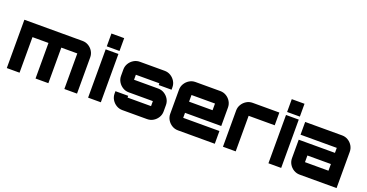

<svg xmlns="http://www.w3.org/2000/svg" viewBox="-35 -1468 4136 2166"><g transform="rotate(20 2033.5 -385.0)"><path d="M54 0V-580H752Q792 -580 825 -560Q858 -540 877.5 -507Q897 -474 897 -435V0H745V-427Q745 -427 745 -427Q745 -427 745 -427H553Q553 -427 553 -427Q553 -427 553 -427V0H399V-427Q399 -427 399 -427Q399 -427 399 -427H207Q207 -427 207 -427Q207 -427 207 -427V0Z M1030 0V-580H1183V0ZM1030 -616V-770H1183V-616Z M1440 0Q1401 0 1368 -20Q1335 -40 1315 -73Q1295 -106 1295 -145V-174H1448V-153Q1448 -153 1448 -153Q1448 -153 1448 -153H1730Q1730 -153 1730 -153Q1730 -153 1730 -153V-213Q1730 -213 1730 -213Q1730 -213 1730 -213H1440Q1401 -213 1368 -233Q1335 -253 1315 -286Q1295 -319 1295 -358V-435Q1295 -474 1315 -507Q1335 -540 1368 -560Q1401 -580 1440 -580H1738Q1778 -580 1811 -560Q1844 -540 1864 -507Q1884 -474 1884 -435V-406H1730V-427Q1730 -427 1730 -427Q1730 -427 1730 -427H1448Q1448 -427 1448 -427Q1448 -427 1448 -427V-367Q1448 -367 1448 -367Q1448 -367 1448 -367H1738Q1778 -367 1811 -347Q1844 -327 1864 -294Q1884 -261 1884 -222V-145Q1884 -106 1864 -73Q1844 -40 1811 -20Q1778 0 1738 0H1440Z M2108 0Q2069 0 2036 -20Q2003 -40 1983 -73Q1963 -106 1963 -145V-435Q1963 -474 1983 -507Q2003 -540 2036 -560Q2069 -580 2108 -580H2406Q2446 -580 2479 -560Q2512 -540 2531.5 -507Q2551 -474 2551 -435V-213H2116V-153Q2116 -153 2116 -153Q2116 -153 2116 -153H2551V0H2108ZM2116 -347H2398V-427Q2398 -427 2398 -427Q2398 -427 2398 -427H2116Q2116 -427 2116 -427Q2116 -427 2116 -427Z M2649 0V-435Q2649 -474 2669 -507Q2689 -540 2722 -560Q2755 -580 2795 -580H3115V-427H2802Q2802 -427 2802 -427Q2802 -427 2802 -427V0Z M3195 0V-580H3348V0ZM3195 -616V-770H3348V-616Z M3570 0Q3530 0 3497 -20Q3464 -40 3444.5 -73Q3425 -106 3425 -145V-367H3860V-427Q3860 -427 3860 -427Q3860 -427 3860 -427H3425V-580H3868Q3908 -580 3941 -560Q3974 -540 3993.5 -507Q4013 -474 4013 -435V0ZM3578 -153H3860V-233H3578V-153Q3578 -153 3578 -153Q3578 -153 3578 -153Z"/></g></svg>

Font: Orbitron Black
Style: Regular
Weight: 900
Designer: Matt McInerney
Foundry: The League of Moveable Type
Version: Version 2.001